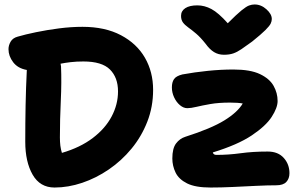

<svg xmlns="http://www.w3.org/2000/svg" viewBox="-20 -829 1361 859"><path d="M1119 -809Q1148 -809 1172 -787.5Q1196 -766 1196 -744Q1196 -734 1191 -723.5Q1186 -713 1167.5 -694.5Q1149 -676 1108 -643Q1079 -622 1060 -609Q1041 -596 1023.5 -590Q1006 -584 982 -584Q957 -584 937.5 -596Q918 -608 900 -633Q877 -662 857.5 -678.5Q838 -695 822.5 -706Q807 -717 798.5 -728.5Q790 -740 790 -758Q790 -780 809 -792.5Q828 -805 863 -805Q895 -805 926 -788.5Q957 -772 999 -725Q1039 -765 1060.5 -782.5Q1082 -800 1094.5 -804.5Q1107 -809 1119 -809ZM224 10Q159 10 126 -47.5Q93 -105 93 -195Q93 -280 94.5 -357.5Q96 -435 100 -516Q60 -523 39 -550.5Q18 -578 18 -609Q18 -626 27.5 -642.5Q37 -659 59 -665Q93 -675 141.5 -685Q190 -695 244 -702Q298 -709 349 -709Q450 -709 521 -671.5Q592 -634 628.5 -570.5Q665 -507 665 -427Q665 -351 639 -284.5Q613 -218 568.5 -164Q524 -110 467 -71Q410 -32 347.5 -11Q285 10 224 10ZM248 -214Q248 -194 250 -177.5Q252 -161 257 -145Q339 -169 395 -211.5Q451 -254 479.5 -308Q508 -362 508 -420Q508 -482 472 -518Q436 -554 353 -554Q322 -554 296.5 -551Q271 -548 251 -544Q252 -538 253 -532Q256 -462 252 -378.5Q248 -295 248 -214ZM922 10Q854 10 817 -8.5Q780 -27 765.5 -57Q751 -87 751 -120Q751 -165 767.5 -187Q784 -209 809 -217Q925 -254 984 -290.5Q1043 -327 1066 -366Q1045 -370 1009 -370Q958 -370 921 -363.5Q884 -357 859 -351Q834 -345 818 -345Q801 -345 785 -358.5Q769 -372 759 -393.5Q749 -415 749 -438Q749 -461 758.5 -475Q768 -489 796 -496Q851 -506 909.5 -512Q968 -518 1024 -518Q1100 -518 1143 -497.5Q1186 -477 1204 -445Q1222 -413 1222 -377Q1222 -347 1195.5 -306Q1169 -265 1106 -223Q1043 -181 932 -147Q935 -136 948 -136Q1003 -136 1057 -143.5Q1111 -151 1178 -151Q1224 -151 1249.5 -122.5Q1275 -94 1275 -54Q1275 -30 1261 -15Q1247 0 1216 0Q1177 0 1126 2.5Q1075 5 1022 7.5Q969 10 922 10Z"/></svg>

Font: Shantell Sans Normal
Style: Bold
Weight: 700
Designer: Stephen Nixon, Anya Danilova, Shantell Martin
Foundry: Arrow Type
Version: Version 1.009;[a7da0bfa3]